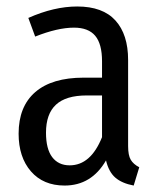

<svg xmlns="http://www.w3.org/2000/svg" viewBox="-20 -557 489 589"><path d="M373 -108.9Q373 -80.6 381.1 -66.9Q389.2 -53.2 407.2 -43.9L390.1 12.2Q354 5.4 333.7 -12.2Q313.5 -29.8 305.2 -64.9Q260.7 12.2 178.2 12.2Q112.8 12.2 75 -31.2Q37.1 -74.7 37.1 -147Q37.1 -230.5 88.4 -274.7Q139.6 -318.8 236.8 -318.8H293V-369.1Q293 -422.4 272 -447.3Q251 -472.2 207 -472.2Q156.7 -472.2 87.9 -444.8L66.9 -502Q146 -537.1 216.8 -537.1Q295.4 -537.1 334.2 -494.1Q373 -451.2 373 -373ZM193.8 -49.8Q258.3 -49.8 293 -136.2V-264.2H246.1Q182.1 -264.2 151.6 -235.8Q121.1 -207.5 121.1 -149.9Q121.1 -100.1 140.1 -75Q159.2 -49.8 193.8 -49.8Z"/></svg>

Font: Fira Sans Compressed Book
Style: Regular
Weight: 350
Width: 1
Designer: Carrois Corporate & Edenspiekermann AG
Foundry: Carrois Corporate GbR & Edenspiekermann AG
Version: Version 4.203;PS 004.203;hotconv 1.0.88;makeotf.lib2.5.64775